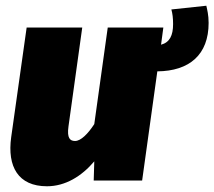

<svg xmlns="http://www.w3.org/2000/svg" viewBox="-20 -630 748 670"><path d="M708 -550C708 -578 703 -596 700 -610L578 -597C582 -583 584 -567 584 -546C584 -506 572 -482 542 -474L550 -534H356L309 -197C287 -163 262 -138 242 -138C225 -138 213 -147 219 -189L267 -534H73L19 -151C5 -49 43 20 144 20C208 20 265 -15 309 -67L307 0H476L529 -381C641 -382 708 -439 708 -550Z"/></svg>

Font: Fira Sans Heavy
Style: Italic
Weight: 900
Italic angle: -8°
Designer: bBox Type GmbH & Carrois Corporate GbR & Edenspiekermann AG
Foundry: bBox Type GmbH & Carrois Corporate GbR & Edenspiekermann AG
Version: Version 4.301;PS 004.301;hotconv 1.0.88;makeotf.lib2.5.64775